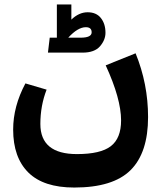

<svg xmlns="http://www.w3.org/2000/svg" viewBox="-20 -581 733 861"><path d="M453 -434Q453 -402 428.5 -373.5Q404 -345 350 -345H195L203 -412H235V-561H300V-493Q334 -526 373 -526Q412 -526 432.5 -500Q453 -474 453 -434ZM286 -412H341Q391 -412 391 -436Q391 -459 365 -459Q329 -459 286 -412ZM588 -342Q644 -205 644 -56Q644 104 565.5 182Q487 260 313 260Q175 260 107 192.5Q39 125 39 0Q39 -104 94 -207L189 -179Q161 -107 161 -25Q161 110 325 110Q431 110 477 74.5Q523 39 523 -41Q523 -138 454 -288Z"/></svg>

Font: FiraGO
Style: Bold
Weight: 700
Designer: bBox Type
Foundry: bBox Type GmbH
Version: Version 1.001;PS 001.001;hotconv 1.0.88;makeotf.lib2.5.64775